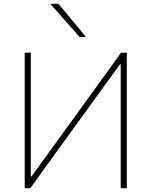

<svg xmlns="http://www.w3.org/2000/svg" viewBox="-20 -990 797 1010"><path d="M110 0V-713H142V-62H146L332 -319Q400 -413 471.2 -511.5Q542.5 -610 617 -713H647V0H615V-652H611L425.5 -395.5Q341 -279 271.5 -183Q202 -86.5 139.5 0ZM399 -795Q360.5 -838.5 322.5 -882Q284 -925 244 -970H287Q323 -927 359.5 -883.5Q395.5 -839.5 432 -796Z"/></svg>

Font: Heraclito Thin
Style: Regular
Weight: 100
Designer: Kostas Bartsokas (font) & Cristiano Sobral (main changes)
Foundry: Kostas Bartsokas (font) & Cristiano Sobral (main changes)
Version: Version 1.00;July 8, 2020;FontCreator 13.0.0.2655 64-bit